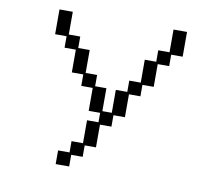

<svg xmlns="http://www.w3.org/2000/svg" viewBox="-86 -891 1173 1023"><g transform="rotate(10 500.0 -379.5)"><path d="M278 -46H340V-107H402V-231H464V-282H402V-406H340V-468H278V-591H217V-653H155V-787H227V-664H289V-602H351V-478H413V-417H474V-293H525V-417H587V-478H649V-602H711V-664H772V-787H845V-653H783V-591H721V-468H660V-406H598V-282H536V-220H474V-97H413V-35H351V28H278Z"/></g></svg>

Font: DotGothic16
Style: Regular
Weight: 400
Designer: Fontworks Inc.
Foundry: Fontworks Inc.
Version: Version 1.100